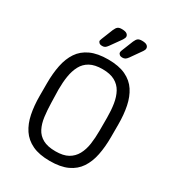

<svg xmlns="http://www.w3.org/2000/svg" viewBox="-189 -889 917 1009"><g transform="rotate(30 270.0 -385.0)"><path d="M486 -337Q486 -396 476 -445Q466 -494 442.5 -530Q419 -566 377 -586Q335 -606 270 -606Q206 -606 163.5 -586.5Q121 -567 97 -531Q73 -495 63 -445.5Q53 -396 53 -337V-260Q53 -201 63 -151.5Q73 -102 97 -66Q121 -30 163 -10Q205 10 270 10Q334 10 376 -9.5Q418 -29 442 -65Q466 -101 476 -150.5Q486 -200 486 -260ZM124 -259 122 -338Q122 -382 128 -419.5Q134 -457 149.5 -486Q165 -515 194 -531Q223 -547 270 -547Q316 -547 345 -531Q374 -515 389.5 -486.5Q405 -458 411 -420Q417 -382 417 -338V-259Q417 -215 411.5 -177Q406 -139 390 -110Q374 -81 345.5 -65Q317 -49 270 -49Q222 -49 193 -65Q164 -81 149.5 -109.5Q135 -138 130 -176Q125 -214 124 -259ZM251 -780Q236 -780 228 -774Q220 -768 213 -752L185 -682Q184 -678 182.5 -674.5Q181 -671 181 -669Q181 -662 187.5 -656.5Q194 -651 205 -651Q216 -651 222.5 -655Q229 -659 237 -670L284 -736Q292 -749 292 -756Q292 -766 283 -773Q274 -780 251 -780ZM374 -780Q358 -780 350 -774Q342 -768 335 -752L307 -682Q304 -675 304 -669Q304 -662 310.5 -656.5Q317 -651 327 -651Q338 -651 345 -655Q352 -659 360 -670L407 -737Q414 -747 414 -756Q414 -766 405 -773Q396 -780 374 -780Z"/></g></svg>

Font: Beiruti
Style: Regular
Weight: 400
Version: Version 1.00